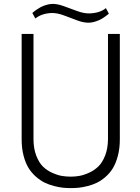

<svg xmlns="http://www.w3.org/2000/svg" viewBox="-20 -942 709 974"><path d="M587.9 -234.9Q587.9 -189 577.9 -151.4Q567.9 -113.8 552.5 -88.6Q537.1 -63.5 515.1 -44.4Q493.2 -25.4 471.4 -14.9Q449.7 -4.4 424.1 2Q398.4 8.3 379.2 10.3Q359.9 12.2 339.8 12.2Q319.3 12.2 299.6 10.3Q279.8 8.3 254.2 1.7Q228.5 -4.9 206.5 -15.6Q184.6 -26.4 162.6 -45.4Q140.6 -64.5 125 -89.6Q109.4 -114.7 99.6 -152.1Q89.8 -189.5 89.8 -234.9V-770H149.9V-236.8Q149.9 -189 163.8 -152.8Q177.7 -116.7 198 -96.9Q218.3 -77.1 245.8 -64.9Q273.4 -52.7 295.2 -49.3Q316.9 -45.9 339.8 -45.9Q361.3 -45.9 383.3 -49.8Q405.3 -53.7 432.1 -65.9Q459 -78.1 479.2 -97.9Q499.5 -117.7 513.4 -153.1Q527.3 -188.5 527.8 -234.9V-770H587.9ZM517.1 -900.9 532.2 -873Q530.3 -871.1 526.9 -868.2Q523.4 -865.2 512.9 -857.7Q502.4 -850.1 491.7 -844.2Q481 -838.4 465.6 -833.3Q450.2 -828.1 436 -827.1Q408.2 -825.2 374.3 -837.6Q340.3 -850.1 305.2 -863.5Q270 -877 240.2 -876Q190.9 -873.5 159.2 -848.1Q155.8 -855.5 151.4 -862.8Q147 -870.1 144 -876Q146 -877.9 149.4 -880.9Q152.8 -883.8 163.3 -891.4Q173.8 -898.9 184.6 -904.8Q195.3 -910.6 210.7 -915.8Q226.1 -920.9 240.2 -921.9Q267.6 -923.8 301.5 -911.6Q335.4 -899.4 370.8 -886.2Q406.2 -873 436 -874Q488.8 -876.5 517.1 -900.9Z"/></svg>

Font: Junction Light
Style: Regular
Weight: 300
Designer: Caroline Hadilaksono
Foundry: Caroline Hadilaksono
Version: Version 1.002